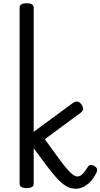

<svg xmlns="http://www.w3.org/2000/svg" viewBox="-20 -1135 614 1174"><path d="M143 15Q121 15 110.5 8.5Q100 2 100 -11V-1089Q100 -1102 110.5 -1108.5Q121 -1115 143 -1115Q164 -1115 175 -1108.5Q186 -1102 186 -1089V-329L424 -504Q439 -515 452.5 -514Q466 -513 479 -495Q487 -484 488 -470.5Q489 -457 471 -444L254 -284Q307 -210 340.5 -164.5Q374 -119 395.5 -95.5Q417 -72 430 -64Q443 -56 453 -56Q464 -56 473 -61.5Q482 -67 492 -79Q502 -91 515 -111Q523 -125 533 -126.5Q543 -128 556 -120Q570 -113 573 -102.5Q576 -92 570 -80Q552 -43 530 -21.5Q508 0 486 9.5Q464 19 445 19Q419 19 395.5 8.5Q372 -2 344.5 -28.5Q317 -55 279 -104Q241 -153 186 -229V-11Q186 2 175 8.5Q164 15 143 15Z"/></svg>

Font: Playwrite FR Moderne
Style: Regular
Weight: 400
Designer: Veronika Burian, José Scaglione
Foundry: TypeTogether
Version: Version 1.002